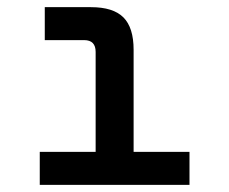

<svg xmlns="http://www.w3.org/2000/svg" viewBox="-20 -516 640 536"><path d="M91 0V-92H247V-371Q247 -404 215 -404H105V-496H234Q296 -496 324.5 -467.5Q353 -439 353 -377V-92H509V0Z"/></svg>

Font: DM Mono Medium
Style: Regular
Weight: 500
Designer: Colophon Foundry
Foundry: Colophon Foundry
Version: Version 1.000; ttfautohint (v1.8.2.53-6de2)